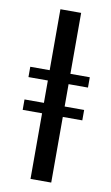

<svg xmlns="http://www.w3.org/2000/svg" viewBox="-93 -878 537 926"><g transform="rotate(10 176.0 -415.5)"><path d="M125.5 0V-321.5H30.5V-372.5H125.5V-482H30.5V-532.5H125.5V-831H227V-532.5H322V-482H227V-372.5H322.5V-321.5H227V0Z"/></g></svg>

Font: Merriweather 60pt
Style: Regular
Weight: 400
Version: Version 2.100